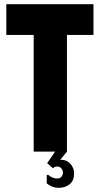

<svg xmlns="http://www.w3.org/2000/svg" viewBox="-20 -720 474 912"><path d="M424 -700V-554H298V0H140V-554H10V-700ZM272 39Q297 39 314.5 58.5Q332 78 332 104Q332 138 311 155Q290 172 261 172Q237 172 224 165Q211 158 202 151V111H210Q217 118 228.5 123Q240 128 251 128Q265 128 272 119.5Q279 111 279 100Q279 89 271.5 80Q264 71 252 71Q244 71 239.5 73.5Q235 76 231 79L204 55L242 0H298L266 39Z"/></svg>

Font: Phudu
Style: Bold
Weight: 700
Version: Version 1.005;gftools[0.9.23]